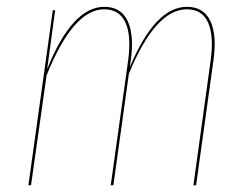

<svg xmlns="http://www.w3.org/2000/svg" viewBox="-20 -548 733 568"><path d="M533.2 -527.8Q582.5 -527.8 602.3 -485.8Q622.1 -443.8 611.3 -368.2L560.1 0H552.2L603 -367.7Q613.3 -441.4 595.7 -481Q578.1 -520.5 532.7 -520.5Q439.9 -520.5 361.3 -330.1L315.4 0H307.6L358.9 -367.7Q369.1 -441.4 351.3 -481Q333.5 -520.5 288.1 -520.5Q196.3 -520.5 117.7 -324.7L71.8 0H64L136.2 -517.6H143.1L119.6 -343.8Q193.4 -527.8 288.6 -527.8Q337.9 -527.8 357.7 -485.8Q377.4 -443.8 366.7 -368.2L364.3 -349.6Q438.5 -527.8 533.2 -527.8Z"/></svg>

Font: Fira Sans Compressed Eight
Style: Italic
Weight: 100
Width: 3
Italic angle: -8°
Designer: Carrois Corporate & Edenspiekermann AG
Foundry: Carrois Corporate GbR & Edenspiekermann AG
Version: Version 4.203;PS 004.203;hotconv 1.0.88;makeotf.lib2.5.64775